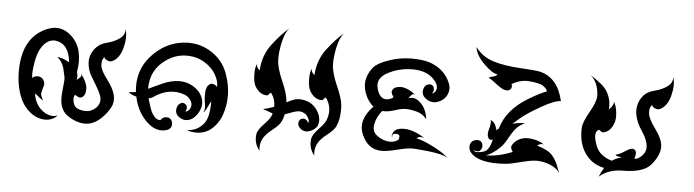

<svg xmlns="http://www.w3.org/2000/svg" viewBox="-41 -690 3282 908"><g transform="rotate(5 1600.0 -236.0)"><path d="M530 -460Q541 -420 527 -369Q513 -318 478 -303Q468 -299 454.5 -305.5Q441 -312 442 -320Q428 -307 430 -281Q432 -255 464 -214Q522 -138 495 -87Q478 -55 451.5 -30.5Q425 -6 397 0Q369 6 340 -3.5Q311 -13 289.5 -29.5Q268 -46 260 -74Q252 -102 258 -150Q264 -198 261 -210Q258 -222 255.5 -234Q253 -246 252 -250Q242 -284 219 -300Q243 -300 277 -280Q270 -349 230 -369Q177 -394 140 -340Q121 -312 113 -260.5Q105 -209 110 -190Q114 -197 124 -200Q154 -207 166 -180Q171 -169 166 -153.5Q161 -138 158.5 -125.5Q156 -113 170 -90Q158 -95 130 -120Q130 -104 140 -81Q155 -48 185.5 -31Q216 -14 246 -25Q210 11 156 -5Q127 -14 102.5 -39Q78 -64 66 -95Q41 -156 44 -234Q49 -370 143 -420Q219 -461 278 -404Q337 -347 318 -236Q325 -218 319 -200Q320 -201 324.5 -204.5Q329 -208 335.5 -214Q342 -220 339 -230Q370 -189 369 -158.5Q368 -128 349 -120Q342 -117 332.5 -121.5Q323 -126 319 -130Q311 -122 313 -104Q315 -86 323.5 -75Q332 -64 355 -59.5Q378 -55 394 -60Q410 -65 424 -78.5Q438 -92 440 -111Q442 -130 425.5 -160Q409 -190 390 -220.5Q371 -251 369 -286Q367 -321 388.5 -350Q410 -379 445.5 -387.5Q481 -396 506 -414Q531 -432 530 -460Z M604 -168Q591 -284 679 -362Q735 -412 807 -420Q879 -428 938 -391.5Q997 -355 1020 -290Q1056 -189 1023 -95Q1013 -67 993.5 -44Q974 -21 951.5 -11Q929 -1 902.5 -1.5Q876 -2 860 -10Q909 -10 940 -50Q963 -79 963 -155Q961 -154 949 -128.5Q937 -103 930 -100Q939 -116 934 -140.5Q929 -165 930.5 -194.5Q932 -224 949 -235Q956 -240 967 -236.5Q978 -233 983 -225Q988 -246 969.5 -280.5Q951 -315 912.5 -338Q874 -361 824.5 -360Q775 -359 731 -328Q659 -278 660 -188Q667 -191 692 -203Q717 -215 729 -220Q811 -254 869 -220Q907 -197 917.5 -162.5Q928 -128 905.5 -92.5Q883 -57 850 -56Q836 -56 822 -64.5Q808 -73 803.5 -84.5Q799 -96 802 -109Q805 -122 812 -128Q828 -142 842.5 -130.5Q857 -119 845 -96Q856 -97 863.5 -107.5Q871 -118 871 -130.5Q871 -143 860 -156.5Q849 -170 835 -175Q761 -203 685 -150Q678 -145 666 -143Q668 -136 669.5 -132Q671 -128 674.5 -115.5Q678 -103 680 -98.5Q682 -94 686 -83Q691 -71 702.5 -58Q714 -45 731 -45Q739 -59 753.5 -61Q768 -63 776.5 -56Q785 -49 787 -36Q791 -6 755 1Q708 10 664.5 -35Q621 -80 608 -146Q582 -153 570 -165Q586 -164 604 -168Z M1560 -530Q1541 -509 1530.5 -462.5Q1520 -416 1521 -378Q1522 -340 1548.5 -280Q1575 -220 1577 -189Q1581 -127 1561 -86Q1552 -69 1521 -45Q1490 -21 1478 3Q1466 27 1470 58Q1442 23 1449 -20Q1452 -40 1481.5 -70.5Q1511 -101 1516 -120Q1534 -173 1502 -219Q1500 -222 1493.5 -214.5Q1487 -207 1484 -206Q1449 -205 1426 -243Q1415 -262 1414.5 -298Q1414 -334 1423 -350Q1421 -334 1438 -321Q1442 -393 1483 -446.5Q1524 -500 1560 -530ZM1300 -530Q1281 -509 1270.5 -462.5Q1260 -416 1261 -378Q1262 -340 1289 -279Q1316 -218 1317 -181Q1341 -194 1356.5 -198.5Q1372 -203 1393 -200Q1439 -194 1463.5 -156Q1488 -118 1474 -83Q1466 -69 1449 -60Q1432 -51 1418 -52.5Q1404 -54 1393.5 -64Q1383 -74 1382 -83.5Q1381 -93 1385.5 -101Q1390 -109 1397 -110Q1416 -116 1429 -93Q1433 -103 1425 -117.5Q1417 -132 1407 -137Q1397 -142 1389.5 -143.5Q1382 -145 1373 -143.5Q1364 -142 1358 -140Q1352 -138 1338 -132.5Q1324 -127 1314 -124Q1310 -103 1301 -86Q1292 -69 1261 -45Q1230 -21 1218 3Q1206 27 1210 58Q1182 23 1189 -20Q1192 -40 1222 -70.5Q1252 -101 1257 -123Q1248 -126 1232.5 -132Q1217 -138 1210 -140Q1238 -146 1261 -155Q1263 -189 1242 -219Q1240 -222 1233.5 -214.5Q1227 -207 1224 -206Q1189 -205 1166 -243Q1155 -262 1154.5 -298Q1154 -334 1163 -350Q1161 -334 1178 -321Q1182 -393 1223 -446.5Q1264 -500 1300 -530Z M1710 -380Q1728 -402 1781 -420.5Q1834 -439 1889 -439Q1944 -439 1976.5 -428Q2009 -417 2034 -395.5Q2059 -374 2073.5 -340.5Q2088 -307 2069 -276Q2059 -260 2040.5 -250.5Q2022 -241 2005.5 -242.5Q1989 -244 1974.5 -254.5Q1960 -265 1956.5 -277.5Q1953 -290 1957.5 -302.5Q1962 -315 1969.5 -320Q1977 -325 1986 -325Q1995 -325 2000.5 -319Q2006 -313 2006.5 -302.5Q2007 -292 1999 -284Q2007 -284 2013 -292Q2031 -315 2004 -347Q1964 -394 1880 -388Q1832 -385 1789 -364Q1720 -332 1746 -270Q1762 -230 1797 -238Q1812 -242 1820 -250Q1816 -254 1811.5 -263.5Q1807 -273 1810 -280Q1817 -299 1847.5 -300.5Q1878 -302 1920 -271Q1910 -274 1904 -268Q1898 -262 1894.5 -257Q1891 -252 1890 -251Q1917 -260 1939.5 -242.5Q1962 -225 1972 -200.5Q1982 -176 1982 -159Q1965 -184 1932 -192Q1922 -195 1896.5 -198.5Q1871 -202 1834 -189.5Q1797 -177 1772 -180Q1746 -148 1740 -114.5Q1734 -81 1757 -62.5Q1780 -44 1807.5 -39.5Q1835 -35 1856 -48Q1862 -51 1863 -59Q1867 -77 1849 -78Q1826 -80 1830 -60Q1823 -67 1833 -84.5Q1843 -102 1871.5 -104.5Q1900 -107 1931 -95.5Q1962 -84 1980 -70Q1958 -78 1945 -65Q1979 -58 2028.5 -32.5Q2078 -7 2100 15Q2074 -6 1945 -15Q1913 -18 1862 -4.5Q1811 9 1783 8Q1720 7 1691 -60.5Q1662 -128 1729 -197Q1709 -213 1696 -238Q1657 -314 1710 -380Z M2190 -520Q2223 -476 2276 -459.5Q2329 -443 2403 -439Q2477 -435 2500 -430Q2585 -409 2610 -300Q2581 -300 2518.5 -264.5Q2456 -229 2426.5 -204Q2397 -179 2390 -173Q2424 -182 2450 -181Q2429 -172 2413 -156Q2397 -140 2379 -107Q2361 -74 2348 -61Q2307 -21 2277 -14Q2335 -13 2402 -40Q2405 -42 2399 -49.5Q2393 -57 2395 -66.5Q2397 -76 2410 -89Q2423 -102 2444.5 -108.5Q2466 -115 2499 -108.5Q2532 -102 2547 -88Q2533 -94 2516 -81Q2572 -64 2591 -40.5Q2610 -17 2618.5 7Q2627 31 2632 40Q2606 2 2540 -8Q2510 -13 2455 1.5Q2400 16 2377 18Q2249 28 2208 -20Q2199 -30 2198 -45Q2197 -60 2204.5 -69.5Q2212 -79 2226.5 -81.5Q2241 -84 2249.5 -77Q2258 -70 2258.5 -57Q2259 -44 2249.5 -34Q2240 -24 2216 -34Q2221 -30 2229 -25Q2263 -25 2279 -37Q2295 -49 2305 -91Q2282 -82 2279 -114Q2278 -123 2284.5 -145Q2291 -167 2287 -182Q2310 -174 2318 -136Q2322 -141 2329 -146Q2354 -235 2452 -295Q2508 -329 2540 -340Q2536 -352 2529 -357Q2522 -362 2519.5 -365Q2517 -368 2510 -370Q2503 -372 2500.5 -373Q2498 -374 2490 -375.5Q2482 -377 2480.5 -377.5Q2479 -378 2460 -380Q2415 -386 2370 -360Q2375 -350 2371.5 -341.5Q2368 -333 2360 -330Q2340 -322 2303.5 -350.5Q2267 -379 2260 -380Q2263 -384 2279 -387.5Q2295 -391 2300 -400Q2275 -402 2234.5 -442.5Q2194 -483 2190 -520Z M3130 -460Q3141 -420 3127 -369Q3113 -318 3078 -303Q3068 -299 3054.5 -305.5Q3041 -312 3042 -320Q3028 -308 3030 -281Q3032 -254 3064.5 -210Q3097 -166 3100.5 -134.5Q3104 -103 3084 -69Q3064 -35 3041 -21Q3001 2 2932 2Q2863 2 2819 40Q2829 15 2841 -3Q2789 -14 2759 -50Q2716 -100 2719 -180Q2719 -208 2749 -259.5Q2779 -311 2779 -340Q2777 -403 2739 -435Q2803 -395 2820 -366Q2844 -326 2839 -280Q2864 -305 2859 -320Q2871 -304 2875 -270.5Q2879 -237 2870 -216Q2854 -174 2819 -170Q2815 -170 2808.5 -176Q2802 -182 2799 -180Q2772 -164 2799 -100Q2816 -58 2874 -40Q2892 -53 2919 -60Q2913 -62 2904 -62.5Q2895 -63 2889 -70Q2910 -75 2929 -88Q2965 -114 2979 -100Q2986 -93 2984.5 -79Q2983 -65 2979 -60Q2990 -56 3007.5 -70Q3025 -84 3030.5 -102Q3036 -120 3028 -144Q3020 -168 3007 -187Q2940 -285 2991 -354Q3010 -379 3045.5 -387.5Q3081 -396 3106 -414Q3131 -432 3130 -460Z"/></g></svg>

Font: SOV_mook
Style: Book
Weight: 400
Version: Version 1.00